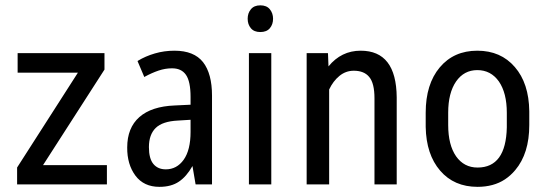

<svg xmlns="http://www.w3.org/2000/svg" viewBox="-20 -705 2090 734"><path d="M379.4 -439 144.5 -73.7H386.7H388.7V-71.8V-2V0H386.7H47.4H45.4V-2V-64.5V-64.9L45.9 -65.4L277.8 -427.2H49.3H47.4V-429.2V-500V-502H49.3H377.9H379.4V-500V-439.9V-439.5Z M708.5 -200.7V-247.1L660.2 -244.1Q601.1 -241.2 575.2 -215.8Q549.3 -190.4 549.3 -142.6Q549.3 -98.6 566.4 -78.1Q583.5 -57.6 613.8 -57.6Q655.8 -57.6 682.1 -94.2Q708.5 -131.3 708.5 -200.7ZM647 -511.2Q721.7 -511.2 756.3 -467.3Q790.5 -423.3 790.5 -339.4V-2V0H789.1H729.5H728L727.5 -1.5L715.8 -70.3Q704.1 -49.8 691.4 -35.2Q678.7 -20.5 664.1 -10.7Q634.8 9.3 589.4 9.3Q529.8 9.3 497.6 -33.7Q465.8 -76.7 466.3 -141.1Q466.3 -216.3 512.7 -257.3Q559.1 -298.3 647.9 -301.8L708.5 -304.7V-334.5Q708.5 -393.6 690.9 -418.9Q673.3 -444.3 636.7 -443.8Q611.8 -443.8 585.9 -435.1Q560.1 -426.3 533.2 -411.6L531.2 -410.6L530.8 -412.6L506.3 -470.2L505.9 -471.7L507.3 -472.7Q536.1 -490.2 572 -500.7Q607.9 -511.2 647 -511.2Z M1023.9 -633.3Q1023.9 -611.8 1011.7 -597.2Q999.5 -582.5 975.1 -582.5Q951.2 -582.5 939 -597.2Q926.8 -611.8 926.8 -633.3Q926.8 -654.8 939 -669.4Q951.2 -684.6 975.3 -684.6Q999.5 -684.6 1011.7 -669.4Q1023.9 -654.3 1023.9 -633.3ZM1017.1 0H1015.6H933.6H931.6V-2V-500V-502H933.6H1015.6H1017.1V-500V-2Z M1233.4 -502 1233.9 -500 1235.8 -451.2Q1284.7 -511.2 1358.9 -511.2Q1495.1 -511.2 1496.6 -333V-2V0H1494.6H1413.1H1411.6V-2V-329.1Q1411.6 -386.7 1391.6 -410.6Q1372.1 -434.6 1332.5 -434.6Q1301.8 -434.6 1277.6 -414.8Q1253.4 -395 1238.3 -362.8V-2V0H1236.3H1154.3H1152.3V-2V-500V-502H1154.3H1231.9Z M1693.4 -274.4V-227.1Q1693.4 -150.9 1723.6 -107.4Q1753.9 -64.5 1805.7 -64.5Q1914.1 -64.5 1917.5 -217.8V-273.9Q1917.5 -349.6 1887.2 -393.6Q1856.4 -437 1804.7 -437Q1753.9 -437 1723.6 -393.6Q1693.4 -349.6 1693.4 -274.4ZM1607.4 -219.7V-273.9Q1607.4 -383.3 1661.1 -447.3Q1714.8 -511.2 1804.7 -511.2Q1894.5 -511.2 1948.2 -448.7Q2002 -386.7 2003.4 -279.8V-227.1Q2003.4 -118.2 1949.7 -54.7Q1932.1 -33.7 1910.4 -19.3Q1888.7 -4.9 1862.3 2.2Q1835.9 9.3 1805.7 9.3Q1715.8 9.3 1662.6 -52.7Q1609.4 -114.3 1607.4 -219.7Z"/></svg>

Font: MAUL Condensed
Style: Condensed Regular
Weight: 400
Designer: MAUL
Version: Version 1.0; 2020; ttfautohint (v1.8.3)